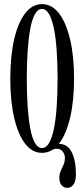

<svg xmlns="http://www.w3.org/2000/svg" viewBox="-20 -731 408 932"><path d="M306.5 181Q290 181 279 168Q268 155 268 132.5Q268 113.5 274.8 98.8Q281.5 84 288.2 69Q295 54 295 34Q295 19.5 285 5.2Q275 -9 255.5 -9Q249.5 -9 241.8 -6.8Q234 -4.5 228 -1.5L236.5 -26.5Q239.5 -28.5 248.8 -30.5Q258 -32.5 266.5 -32.5Q307.5 -32.5 328 7.5Q348.5 47.5 348.5 115.5Q348.5 149 336.5 165Q324.5 181 306.5 181ZM183.5 11Q136 11 101.5 -34.2Q67 -79.5 48.5 -160.2Q30 -241 30 -349Q30 -457.5 48.5 -538.8Q67 -620 101.5 -665.5Q136 -711 183.5 -711Q232 -711 266.8 -665.5Q301.5 -620 320.5 -538.8Q339.5 -457.5 339.5 -349Q339.5 -241 320.5 -160.2Q301.5 -79.5 266.8 -34.2Q232 11 183.5 11ZM183.5 -12.5Q204 -12.5 218.2 -37Q232.5 -61.5 241.8 -106.8Q251 -152 255.2 -213.5Q259.5 -275 259.5 -349Q259.5 -423 255.2 -484.8Q251 -546.5 241.8 -592Q232.5 -637.5 218.2 -662.5Q204 -687.5 183.5 -687.5Q164 -687.5 149.8 -662.5Q135.5 -637.5 127 -592Q118.5 -546.5 114.2 -484.8Q110 -423 110 -349Q110 -275 114.2 -213.5Q118.5 -152 127 -106.8Q135.5 -61.5 149.8 -37Q164 -12.5 183.5 -12.5Z"/></svg>

Font: Imbue 48pt
Style: Regular
Weight: 400
Designer: Tyler Finck
Foundry: Etcetera Type Company
Version: Version 1.102